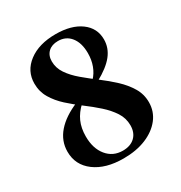

<svg xmlns="http://www.w3.org/2000/svg" viewBox="-144 -687 758 804"><g transform="rotate(-30 234.5 -285.0)"><path d="M225 11.3Q138.7 11.3 86.7 -27.4Q34.7 -66.1 34.7 -130.6Q34.7 -182.3 69.8 -222.6Q104.8 -262.9 171 -290.3L188.7 -275Q160.5 -249.2 146.8 -218.5Q133.1 -187.9 133.1 -147.6Q133.1 -89.5 162.1 -54Q191.1 -18.5 238.7 -18.5Q275.8 -18.5 297.2 -39.1Q318.5 -59.7 318.5 -95.2Q318.5 -129.8 299.6 -158.9Q280.6 -187.9 251.2 -214.1Q221.8 -240.3 188.3 -265.3Q154.8 -290.3 125 -317.3Q95.2 -344.4 76.2 -376.2Q57.3 -408.1 57.3 -446.8Q57.3 -507.3 106.9 -544.8Q156.5 -582.3 237.1 -582.3Q312.9 -582.3 357.7 -549.6Q402.4 -516.9 402.4 -462.1Q402.4 -421 375.8 -387.5Q349.2 -354 292.7 -323.4L275 -337.9Q295.2 -358.9 305.2 -386.3Q315.3 -413.7 315.3 -446Q315.3 -495.2 292.7 -523.8Q270.2 -552.4 231.5 -552.4Q201.6 -552.4 184.3 -535.9Q166.9 -519.4 166.9 -491.1Q166.9 -458.9 185.9 -431Q204.8 -403.2 235.5 -377.4Q266.1 -351.6 300.4 -325.8Q334.7 -300 364.9 -271.8Q395.2 -243.5 414.5 -211.3Q433.9 -179 433.9 -140.3Q433.9 -96 407.3 -61.7Q380.6 -27.4 333.9 -8.1Q287.1 11.3 225 11.3Z"/></g></svg>

Font: Playfair 5pt SemiExpanded Light ExtraBold
Style: Regular
Weight: 800
Version: Version 2.001;gftools[0.9.30]